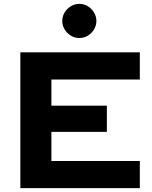

<svg xmlns="http://www.w3.org/2000/svg" viewBox="-20 -970 786 990"><path d="M85 -700H701V-560H245V-425H531V-290H245V-140H701V0H85ZM301 -862Q301 -885.2 313 -905.2Q325 -925.2 345 -937.6Q365 -950 389 -950Q413.8 -950 433.4 -937.6Q453 -925.2 465 -905.2Q477 -885.2 477 -862Q477 -838.8 465 -818.8Q453 -798.8 433.4 -786.4Q413.8 -774 389 -774Q365 -774 345 -786.4Q325 -798.8 313 -818.8Q301 -838.8 301 -862Z"/></svg>

Font: Copperplate Sans CC
Style: Bold
Weight: 700
Designer: indestructible type*
Foundry: Cowboy Collective
Version: Version 1.000